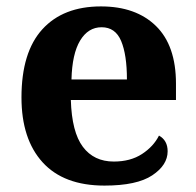

<svg xmlns="http://www.w3.org/2000/svg" viewBox="-20 -569 611 599"><path d="M306 10Q179 10 113 -62.5Q47 -135 47 -265Q47 -406 112 -477.5Q177 -549 295 -549Q404 -549 466.5 -488Q529 -427 529 -308V-257H201Q204 -157 238.5 -111Q273 -65 335 -65Q387 -65 423 -88.5Q459 -112 476 -146Q503 -131 503 -97Q503 -54 455 -22Q407 10 306 10ZM376 -321Q376 -398 358 -441Q340 -484 297 -484Q255 -484 230 -442.5Q205 -401 203 -321Z"/></svg>

Font: Noto Serif Tamil
Style: Bold Italic
Weight: 700
Italic angle: -12°
Designer: Indian Type Foundry, Tom Grace, and the Monotype Design Team
Foundry: Monotype Imaging Inc.
Version: Version 2.003; ttfautohint (v1.8.4.7-5d5b)